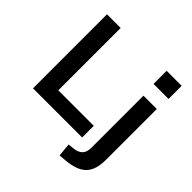

<svg xmlns="http://www.w3.org/2000/svg" viewBox="-229 -910 1293 1293"><g transform="rotate(45 417.5 -263.5)"><path d="M81 0V-705H211V-111H549V0ZM634 -595V-720H777V-595ZM527 193 518 98 564 93Q603 88 622.5 67Q642 46 642 4V-491H769V-10Q769 39 758.5 74.5Q748 110 725 134Q702 158 664 171.5Q626 185 573 189Z"/></g></svg>

Font: Nunito Sans 11pt
Style: Bold
Weight: 700
Version: Version 3.101;gftools[0.9.27]